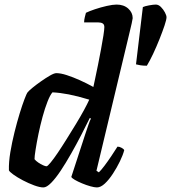

<svg xmlns="http://www.w3.org/2000/svg" viewBox="-20 -820 748 840"><path d="M170 0Q154 0 129.5 -9Q105 -18 80.2 -31Q55.5 -44 38.2 -56.5Q21 -69 19 -75Q18 -110.5 25.2 -154Q32.5 -197.5 43.5 -241.8Q54.5 -286 66 -323.5Q77.5 -361 87 -385.8Q96.5 -410.5 99.5 -414.5Q105 -422 121.8 -435.8Q138.5 -449.5 159.5 -464.2Q180.5 -479 198.8 -489.5Q217 -500 226.5 -500Q245.5 -500 272.5 -491.2Q299.5 -482.5 329.5 -469Q359.5 -455.5 388.5 -439.5Q390.5 -449.5 396.2 -475.8Q402 -502 408.8 -536.2Q415.5 -570.5 422 -604.5Q428.5 -638.5 432.5 -665Q436.5 -691.5 436.5 -701.5Q436.5 -713 429.2 -717.5Q422 -722 409.5 -722H348Q348 -733 351 -744.8Q354 -756.5 356 -764Q370 -771 395.2 -779.5Q420.5 -788 447 -794Q473.5 -800 490 -800Q521.5 -800 541 -782.5Q560.5 -765 560.5 -740.5Q560.5 -737 556.2 -717.8Q552 -698.5 546.5 -676.5L402 -73L412.5 -66Q422.5 -75.5 437.2 -95Q452 -114.5 467.5 -137.8Q483 -161 494 -178.5Q503 -178.5 512.2 -173.2Q521.5 -168 523.5 -163Q518 -142 504.8 -114.5Q491.5 -87 474.2 -60.5Q457 -34 438.8 -17Q420.5 0 404 0Q393.5 0 375.5 -5Q357.5 -10 339 -17.8Q320.5 -25.5 307.2 -33.2Q294 -41 292 -46L353 -233Q361 -256.5 367.5 -275.8Q374 -295 378 -301L373 -304Q356.5 -270 335.2 -229Q314 -188 291 -147.5Q268 -107 245.8 -73.5Q223.5 -40 203.8 -20Q184 0 170 0ZM183.5 -92.5Q188 -92.5 201.2 -108.5Q214.5 -124.5 232.8 -151.5Q251 -178.5 271.2 -211Q291.5 -243.5 311.5 -276.2Q331.5 -309 347 -337.5Q362.5 -366 370.5 -384Q319.5 -399.5 280.8 -407Q242 -414.5 209.5 -416Q199 -404 187.8 -375.2Q176.5 -346.5 166.2 -308.8Q156 -271 148.2 -233.5Q140.5 -196 135.8 -166Q131 -136 131 -123.5Q137 -116 147.2 -109Q157.5 -102 168 -97.2Q178.5 -92.5 183.5 -92.5ZM622.5 -532.5Q605.5 -532.5 593.8 -534.5Q582 -536.5 575 -538.5L605 -789Q613 -793 632 -796.5Q651 -800 661.5 -800Q673.5 -800 684 -789.5Q694.5 -779 701.5 -765.8Q708.5 -752.5 708.5 -744.5Q708.5 -734.5 699.8 -708.2Q691 -682 677.8 -648.8Q664.5 -615.5 649.8 -584.2Q635 -553 622.5 -532.5Z"/></svg>

Font: Texturina Medium
Style: Italic
Weight: 500
Italic angle: -11°
Designer: Guillermo Torres Carreño
Foundry: Omnibus-Type
Version: Version 1.002